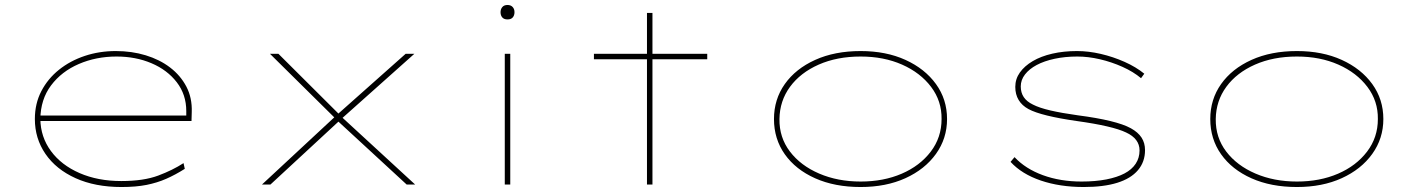

<svg xmlns="http://www.w3.org/2000/svg" viewBox="-20 -741 5705 771"><path d="M468 10Q362 10 283.5 -25.5Q205 -61 162.5 -123Q120 -185 120 -263Q120 -325 146 -375Q172 -425 217 -461Q262 -497 320.5 -516.5Q379 -536 445 -536Q509 -536 565 -519Q621 -502 663 -470Q705 -438 728.5 -393Q752 -348 750 -291L749 -255H132V-277H738L728 -270V-295Q728 -361 690 -410.5Q652 -460 588.5 -487Q525 -514 448 -514Q366 -514 296.5 -484Q227 -454 185 -398Q143 -342 142 -263Q143 -191 184.5 -134.5Q226 -78 299.5 -46Q373 -14 467 -14Q557 -14 615.5 -36Q674 -58 717 -86L722 -63Q684 -39 647.5 -23Q611 -7 568.5 1.5Q526 10 468 10Z M1613 0 1332 -259 1324 -268 1064 -525H1098L1341 -283L1348 -275L1647 0ZM1032 0 1329 -276 1346 -259 1066 0ZM1348 -261 1331 -278 1609 -525H1644Z M2007 0V-525H2029V0ZM2018 -663Q2004 -663 1997 -671Q1990 -679 1990 -692Q1990 -704 1997 -712.5Q2004 -721 2018 -721Q2031 -721 2038.5 -713Q2046 -705 2046 -692Q2046 -679 2039 -671Q2032 -663 2018 -663Z M2578 0V-689H2600V0ZM2365 -503V-525H2820V-503Z M3436 10Q3332 10 3253.5 -25Q3175 -60 3131.5 -121.5Q3088 -183 3088 -263Q3088 -342 3131.5 -403.5Q3175 -465 3253.5 -500.5Q3332 -536 3436 -536Q3538 -536 3616 -500.5Q3694 -465 3738.5 -403.5Q3783 -342 3783 -263Q3783 -185 3738.5 -123Q3694 -61 3616 -25.5Q3538 10 3436 10ZM3436 -12Q3528 -12 3601 -43.5Q3674 -75 3717.5 -132Q3761 -189 3761 -263Q3762 -335 3719 -392Q3676 -449 3602.5 -481.5Q3529 -514 3436 -514Q3341 -514 3267.5 -481.5Q3194 -449 3152.5 -392.5Q3111 -336 3110 -263Q3109 -189 3152 -132.5Q3195 -76 3269.5 -44Q3344 -12 3436 -12Z M4332 10Q4236 10 4159.5 -16Q4083 -42 4038 -91L4054 -110Q4098 -63 4168 -37.5Q4238 -12 4323 -12Q4379 -12 4422.5 -20.5Q4466 -29 4495.5 -44.5Q4525 -60 4540.5 -83.5Q4556 -107 4556 -137Q4556 -184 4502 -209Q4475 -222 4425.5 -233.5Q4376 -245 4304 -255Q4234 -265 4185 -277Q4136 -289 4110 -303Q4084 -317 4070.5 -339.5Q4057 -362 4057 -392Q4057 -424 4075.5 -450Q4094 -476 4127 -495.5Q4160 -515 4205.5 -525.5Q4251 -536 4305 -536Q4351 -536 4400.5 -524.5Q4450 -513 4496 -492.5Q4542 -472 4575 -445L4562 -427Q4531 -453 4487.5 -472.5Q4444 -492 4397 -503Q4350 -514 4306 -514Q4257 -514 4215 -505Q4173 -496 4143 -480Q4113 -464 4096 -442Q4079 -420 4079 -394Q4079 -369 4091 -351Q4103 -333 4128 -321Q4153 -308 4198 -297.5Q4243 -287 4308 -278Q4385 -268 4438.5 -255Q4492 -242 4521 -226Q4550 -210 4564 -188.5Q4578 -167 4578 -138Q4578 -91 4549.5 -57.5Q4521 -24 4466.5 -7Q4412 10 4332 10Z M5188 10Q5084 10 5005.5 -25Q4927 -60 4883.5 -121.5Q4840 -183 4840 -263Q4840 -342 4883.5 -403.5Q4927 -465 5005.5 -500.5Q5084 -536 5188 -536Q5290 -536 5368 -500.5Q5446 -465 5490.5 -403.5Q5535 -342 5535 -263Q5535 -185 5490.5 -123Q5446 -61 5368 -25.5Q5290 10 5188 10ZM5188 -12Q5280 -12 5353 -43.5Q5426 -75 5469.5 -132Q5513 -189 5513 -263Q5514 -335 5471 -392Q5428 -449 5354.5 -481.5Q5281 -514 5188 -514Q5093 -514 5019.5 -481.5Q4946 -449 4904.5 -392.5Q4863 -336 4862 -263Q4861 -189 4904 -132.5Q4947 -76 5021.5 -44Q5096 -12 5188 -12Z"/></svg>

Font: Lexend Zetta Thin
Style: Regular
Weight: 250
Version: Version 1.007